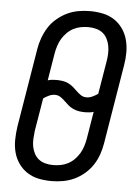

<svg xmlns="http://www.w3.org/2000/svg" viewBox="-53 -785 607 835"><g transform="rotate(5 250.0 -367.5)"><path d="M203 8Q174 8 147 2.5Q120 -3 97.5 -17.5Q75 -32 59.5 -54Q44 -76 37 -102.5Q30 -129 30.5 -157.5Q31 -186 35 -214L92 -559Q96 -584 105 -608.5Q114 -633 128 -655Q142 -677 163 -694.5Q184 -712 207 -723Q230 -734 255.5 -738.5Q281 -743 306 -743Q335 -743 362 -737.5Q389 -732 411.5 -717.5Q434 -703 449.5 -681Q465 -659 472 -632.5Q479 -606 479 -577.5Q479 -549 474 -521L417 -176Q413 -151 404.5 -126.5Q396 -102 381.5 -80Q367 -58 346.5 -40.5Q326 -23 302.5 -12Q279 -1 253.5 3.5Q228 8 203 8ZM323 -368Q336 -368 349 -374Q362 -380 373 -388L397 -532Q400 -549 400.5 -566.5Q401 -584 398 -600Q395 -616 387.5 -630.5Q380 -645 368 -654.5Q356 -664 339.5 -668.5Q323 -673 305 -673Q289 -673 272.5 -670Q256 -667 240.5 -659Q225 -651 212.5 -638.5Q200 -626 191 -611Q182 -596 177 -580Q172 -564 169 -548L149 -427Q158 -430 167.5 -431Q177 -432 186 -432Q200 -432 213.5 -430Q227 -428 238.5 -422.5Q250 -417 259.5 -409Q269 -401 278 -392Q287 -383 298 -375.5Q309 -368 323 -368ZM204 -62Q220 -62 236.5 -65Q253 -68 268.5 -76Q284 -84 296.5 -96.5Q309 -109 318 -124Q327 -139 332 -155Q337 -171 340 -187L360 -308Q351 -305 341.5 -304Q332 -303 323 -303Q309 -303 296 -305Q283 -307 271 -312.5Q259 -318 249.5 -326Q240 -334 231 -343Q222 -352 211 -359.5Q200 -367 186 -367Q173 -367 160 -361Q147 -355 136 -347L112 -203Q110 -186 109 -168.5Q108 -151 111 -135Q114 -119 121.5 -104.5Q129 -90 141 -80.5Q153 -71 169.5 -66.5Q186 -62 204 -62Z"/></g></svg>

Font: Iosevka
Style: Italic
Weight: 400
Italic angle: -9°
Monospace: yes
Designer: Belleve Invis
Foundry: Belleve Invis
Version: Version 32.5.0; ttfautohint (v1.8.4)